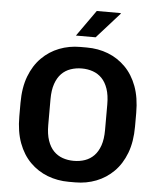

<svg xmlns="http://www.w3.org/2000/svg" viewBox="-60 -940 825 1000"><g transform="rotate(5 353.0 -439.5)"><path d="M337 10Q278 10 226 -10Q174 -30 134.5 -69.5Q95 -109 73 -168Q51 -227 51 -307V-378Q51 -458 73.5 -517Q96 -576 135.5 -615.5Q175 -655 226.5 -675Q278 -695 336 -695H370Q430 -695 481.5 -675Q533 -655 572.5 -615.5Q612 -576 634 -517Q656 -458 656 -378V-307Q656 -227 633.5 -168Q611 -109 571.5 -69.5Q532 -30 480.5 -10Q429 10 371 10ZM353 -101Q385 -101 412 -110.5Q439 -120 459 -140.5Q479 -161 490.5 -194Q502 -227 502 -275V-409Q502 -457 490.5 -490.5Q479 -524 459 -544.5Q439 -565 412 -574.5Q385 -584 354 -584Q323 -584 295.5 -574.5Q268 -565 248 -544.5Q228 -524 216.5 -491Q205 -458 205 -410V-276Q205 -228 216.5 -194.5Q228 -161 248 -140.5Q268 -120 295 -110.5Q322 -101 353 -101ZM308 -752 405 -889H530L531 -886L411 -752Z"/></g></svg>

Font: Chivo SemiBold
Style: Regular
Weight: 600
Designer: Hector Gatti
Foundry: Omnibus-Type
Version: Version 2.002